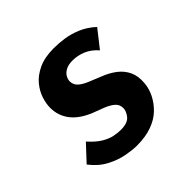

<svg xmlns="http://www.w3.org/2000/svg" viewBox="-125 -552 673 673"><g transform="rotate(-45 212.0 -215.0)"><path d="M190 9Q171 9 140 3.5Q109 -2 76.5 -19Q44 -36 19 -69L74 -128Q97 -102 118 -89.5Q139 -77 157.5 -73.5Q176 -70 190 -70Q224 -70 237 -86.5Q250 -103 250 -118Q250 -136 237 -147Q224 -158 204 -166Q184 -174 162 -182Q115 -201 92 -231Q69 -261 69 -300Q69 -320 76.5 -343.5Q84 -367 101.5 -388.5Q119 -410 149.5 -424.5Q180 -439 226 -439Q250 -439 277.5 -435Q305 -431 333 -419Q361 -407 386 -384L335 -319Q315 -342 291 -352Q267 -362 242 -362Q221 -362 208 -355Q195 -348 189 -337.5Q183 -327 183 -316Q184 -298 197.5 -287Q211 -276 231.5 -268Q252 -260 273 -251Q302 -240 323.5 -223.5Q345 -207 356 -183.5Q367 -160 364 -127Q362 -102 350 -78Q338 -54 317.5 -34Q297 -14 265 -2.5Q233 9 190 9Z"/></g></svg>

Font: Josefin Sans Thin SemiBold
Style: Italic
Weight: 600
Italic angle: -7°
Version: Version 2.000